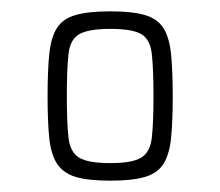

<svg xmlns="http://www.w3.org/2000/svg" viewBox="-20 -716 388 339"><path d="M175 -397Q136 -397 114 -403.5Q92 -410 81 -426.5Q70 -443 67 -472Q64 -501 64 -546Q64 -591 67 -620.5Q70 -650 80.5 -666.5Q91 -683 113.5 -689.5Q136 -696 175 -696Q213 -696 235.5 -689.5Q258 -683 268.5 -666.5Q279 -650 282 -620.5Q285 -591 285 -546Q285 -501 282 -472Q279 -443 268.5 -426.5Q258 -410 235.5 -403.5Q213 -397 175 -397ZM175 -428Q213 -428 229 -437.5Q245 -447 248 -472.5Q251 -498 251 -546Q251 -595 248 -621Q245 -647 229 -656Q213 -665 175 -665Q137 -665 120.5 -656Q104 -647 101 -621Q98 -595 98 -546Q98 -498 101 -472.5Q104 -447 120 -437.5Q136 -428 175 -428Z"/></svg>

Font: Saira SemiCondensed Thin
Style: Regular
Weight: 250
Width: 4
Designer: Hector Gatti with collaboration of the Omnibus-Type team
Foundry: Omnibus-Type
Version: Version 1.101